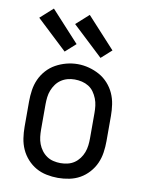

<svg xmlns="http://www.w3.org/2000/svg" viewBox="-87 -828 673 896"><g transform="rotate(10 250.0 -379.5)"><path d="M250 8Q223 8 196 2.5Q169 -3 146 -16Q123 -29 104.5 -49.5Q86 -70 75 -94.5Q64 -119 60 -146Q56 -173 56 -200V-320Q56 -347 60 -374Q64 -401 75 -425.5Q86 -450 104.5 -470.5Q123 -491 146.5 -504Q170 -517 196.5 -524Q223 -531 250 -531Q277 -531 303.5 -524Q330 -517 353.5 -504Q377 -491 395.5 -470.5Q414 -450 425 -425.5Q436 -401 440 -374Q444 -347 444 -320V-200Q444 -173 440 -146Q436 -119 425 -94.5Q414 -70 395.5 -49.5Q377 -29 354 -16Q331 -3 304 2.5Q277 8 250 8ZM250 -62Q267 -62 284 -66Q301 -70 315 -79.5Q329 -89 339.5 -103Q350 -117 356 -133Q362 -149 364 -166Q366 -183 366 -200V-320Q366 -337 364 -354Q362 -371 355.5 -387.5Q349 -404 339 -418Q329 -432 314.5 -441Q300 -450 283 -454Q266 -458 248 -458Q231 -458 214.5 -453.5Q198 -449 184 -439.5Q170 -430 160 -416Q150 -402 144 -386.5Q138 -371 136 -354Q134 -337 134 -320V-200Q134 -183 136 -166Q138 -149 144 -133Q150 -117 160.5 -103Q171 -89 185 -79.5Q199 -70 216 -66Q233 -62 250 -62ZM349 -578 205 -713 265 -767 398 -622ZM179 -578 35 -713 95 -767 228 -622Z"/></g></svg>

Font: Zed Mono
Style: Regular
Weight: 400
Monospace: yes
Designer: Belleve Invis
Foundry: Belleve Invis
Version: Version 1.0.0; ttfautohint (v1.8.4)